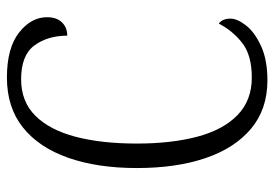

<svg xmlns="http://www.w3.org/2000/svg" viewBox="-136 -628 774 541"><g transform="rotate(-90 250.5 -357.0)"><path d="M295 10Q214 10 159 -36Q104 -82 76 -164.5Q48 -247 48 -358Q48 -469 77 -551.5Q106 -634 162.5 -679Q219 -724 303 -724Q386 -724 429.5 -690Q473 -656 473 -611Q473 -584 458.5 -569Q444 -554 421 -554Q421 -609 393.5 -646.5Q366 -684 298 -684Q235 -684 195 -643.5Q155 -603 136 -530Q117 -457 117 -358Q117 -260 136.5 -187Q156 -114 197.5 -74Q239 -34 303 -34Q366 -34 400.5 -61Q435 -88 455 -127Q469 -117 469 -94Q469 -75 450 -50.5Q431 -26 392 -8Q353 10 295 10Z"/></g></svg>

Font: Noto Serif Tamil Condensed Light
Style: Italic
Weight: 300
Width: 3
Italic angle: -12°
Designer: Indian Type Foundry, Tom Grace, and the Monotype Design Team
Foundry: Monotype Imaging Inc.
Version: Version 2.003; ttfautohint (v1.8.4.7-5d5b)